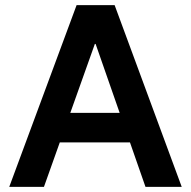

<svg xmlns="http://www.w3.org/2000/svg" viewBox="-20 -727 743 747"><path d="M352 -556H349L151 0H16L278 -707H426L687 0H546ZM543 -173H163V-288H543Z"/></svg>

Font: 42dot Sans ExtraBold
Style: Regular
Weight: 800
Designer: 42dot
Version: Version 1.000